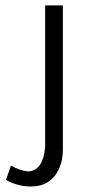

<svg xmlns="http://www.w3.org/2000/svg" viewBox="-20 -679 324 708"><path d="M93.8 8.8Q167 8.8 197.3 -55.7Q211.9 -86.9 211.9 -127.9V-659.2H146.5V-137.7Q139.6 -52.7 86.9 -46.9Q56.6 -47.9 20.5 -68.4L2 -15.6Q45.9 8.8 93.8 8.8Z"/></svg>

Font: Yaldevi Colombo
Style: Regular
Weight: 400
Designer: Sol Matas, Denzil Rajitha, Kosala Senevirathne and Pathum Egodawatta
Foundry: Mooniak
Version: Version 1.020 ; ttfautohint (v1.6)